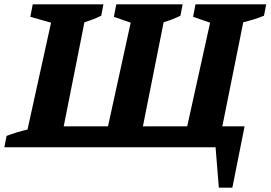

<svg xmlns="http://www.w3.org/2000/svg" viewBox="-48 -675 1240 880"><path d="M-28 0 -18 -52Q6 -61 30 -68.5Q54 -76 78 -81L186 -571L91 -598L102 -655H426L416 -603Q398 -594 378.5 -586.5Q359 -579 339 -573L244 -96H447L551 -571L474 -598L485 -655H789L779 -603Q761 -594 741.5 -586.5Q722 -579 702 -573L607 -96H810L915 -571L837 -598L848 -655H1172L1162 -603Q1140 -594 1116 -586.5Q1092 -579 1067 -573L971 -96H1073L1017 185H955L940 0Z"/></svg>

Font: Piazzolla
Style: Bold Italic
Weight: 700
Italic angle: -11.3°
Designer: Juan Pablo del Peral
Foundry: Huerta Tipografica
Version: Version 1.330